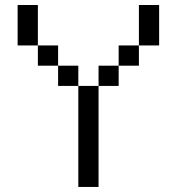

<svg xmlns="http://www.w3.org/2000/svg" viewBox="-20 -740 700 760"><path d="M129.9 -560.1H49.8V-720.2H129.9ZM290 -399.9H210V-480H290ZM370.1 0H290V-399.9H370.1ZM210 -480H129.9V-560.1H210ZM609.9 -560.1H529.8V-720.2H609.9ZM449.7 -399.9H370.1V-480H449.7ZM529.8 -480H449.7V-560.1H529.8Z"/></svg>

Font: W95FA
Style: Regular
Weight: 400
Designer: FontsArena.com
Foundry: Alina Sava
Version: Version 1.002;Fontself Maker 3.4.0